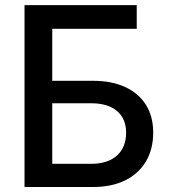

<svg xmlns="http://www.w3.org/2000/svg" viewBox="-20 -748 681 768"><path d="M78.1 0V-727.5H526.9V-632.8H189V-424.8H352.5Q426.3 -424.8 480.2 -400.1Q534.2 -375.5 563.5 -329.1Q592.8 -282.7 592.8 -217.8Q592.8 -151.4 563.7 -102.3Q534.7 -53.2 480.7 -26.6Q426.8 0 352.5 0ZM189 -92.8H344.2Q411.1 -92.8 447.8 -125.7Q484.4 -158.7 484.4 -217.8Q484.4 -273.4 447.8 -304.2Q411.1 -335 344.2 -335H189Z"/></svg>

Font: Inter 17pt Medium
Style: Regular
Weight: 500
Version: Version 4.001;git-66647c0bb